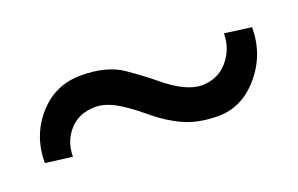

<svg xmlns="http://www.w3.org/2000/svg" viewBox="-41 -514 682 440"><g transform="rotate(-20 300.0 -294.5)"><path d="M23.4 -231Q23.4 -297.4 64.9 -344.5Q106.4 -391.6 169.4 -391.6Q232.4 -391.6 270 -365.5Q307.6 -339.4 331.1 -319.8Q384.8 -274.9 423.8 -275.4Q462.9 -275.9 486.8 -304.2Q510.7 -332.5 510.7 -370.1L576.2 -361.3Q576.2 -294.9 534.2 -245.6Q492.2 -196.3 434.1 -196.3Q385.3 -196.3 349.6 -212.9Q314 -229.5 280.3 -258.3Q246.1 -286.6 221.7 -299.6Q197.3 -312.5 174.8 -312.5Q135.3 -312 112.1 -285.9Q88.9 -259.8 88.9 -222.7Z"/></g></svg>

Font: RobotoMono-Regular
Style: Regular
Weight: 400
Designer: Google
Version: Version 2.000985; 2015; ttfautohint (v1.3)